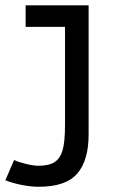

<svg xmlns="http://www.w3.org/2000/svg" viewBox="-20 -696 476 731"><path d="M127.4 15.1Q98.6 15.1 62.5 8.1Q26.4 1 0.5 -9.8L33.7 -86.9Q49.3 -79.1 78.6 -72Q107.9 -64.9 126.5 -64.9Q166 -64.9 187.5 -78.6Q209 -92.3 218.3 -123.8Q227.5 -155.3 227.5 -221.2V-593.8H77.6V-675.8H317.4V-184.1Q317.4 -85 273.9 -34.9Q230.5 15.1 127.4 15.1Z"/></svg>

Font: Cadman
Style: Regular
Weight: 400
Designer: Paul James MIller
Foundry: High-Logic / Made with FontCreator
Version: Version 2.114;March 28, 2021;FontCreator 13.0.0.2683 64-bit